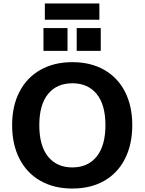

<svg xmlns="http://www.w3.org/2000/svg" viewBox="-20 -1080 835 1109"><path d="M50 -357Q50 -468 92.5 -550Q135 -632 213.5 -676.5Q292 -721 398 -721Q504 -721 582 -676.5Q660 -632 702 -550Q744 -468 744 -357Q744 -246 702 -163Q660 -80 582 -35.5Q504 9 398 9Q292 9 213.5 -35.5Q135 -80 92.5 -163Q50 -246 50 -357ZM589 -357Q589 -475 538.5 -537Q488 -599 398 -599Q308 -599 257.5 -537Q207 -475 207 -357Q207 -238 257.5 -175.5Q308 -113 398 -113Q488 -113 538.5 -176Q589 -239 589 -357ZM231 -918H370V-786H231ZM423 -918H562V-786H423ZM239 -966V-1060H554V-966Z"/></svg>

Font: Muli ExtraBold
Style: Regular
Weight: 800
Designer: Vernon Adams
Foundry: Vernon Adams
Version: Version 2.000